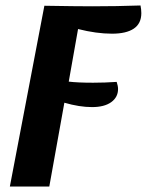

<svg xmlns="http://www.w3.org/2000/svg" viewBox="-20 -681 536 701"><path d="M496 -633Q496 -595 468.5 -576.5Q441 -558 389 -558Q332 -558 265 -575L231 -383Q264 -379 320 -379Q363 -379 406 -382Q411 -367 411 -356Q411 -326 386 -308Q361 -290 316 -290Q270 -290 215 -306L160 0H16L142 -660Q260 -658 317 -658Q406 -658 493 -661Q496 -646 496 -633Z"/></svg>

Font: Sansita Medium Italic
Style: Regular
Weight: 500
Italic angle: -11°
Designer: Pablo Cosgaya
Foundry: Omnibus-Type
Version: Version 1.006